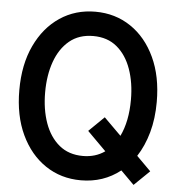

<svg xmlns="http://www.w3.org/2000/svg" viewBox="-52 -763 758 826"><g transform="rotate(5 327.0 -350.0)"><path d="M327 14Q241 14 174 -31Q107 -76 68.5 -157.8Q30 -239.5 30 -350Q30 -460.5 68.5 -542.2Q107 -624 174 -669Q241 -714 327 -714Q413 -714 480 -669Q547 -624 585.2 -542.2Q623.5 -460.5 623.5 -350Q623.5 -278 606.8 -218Q590 -158 560 -112L621.5 -50.5L555 14L497.5 -43.5Q424.5 14 327 14ZM327 -91Q381 -91 421.5 -119.5L340.5 -200.5L406.5 -265L480.5 -191.5Q512 -256.5 512 -350Q512 -423.5 491.2 -482Q470.5 -540.5 429.5 -574.8Q388.5 -609 327 -609Q265.5 -609 224.2 -574.8Q183 -540.5 162.2 -482Q141.5 -423.5 141.5 -350Q141.5 -276.5 162.2 -218Q183 -159.5 224.2 -125.2Q265.5 -91 327 -91Z"/></g></svg>

Font: Cabin Condensed Medium
Style: Regular
Weight: 500
Width: 3
Designer: Pablo Impallari
Foundry: Pablo Impallari. http://www.impallari.com Igino Marini. http://www.ikern.com
Version: Version 3.001; ttfautohint (v1.8.3)